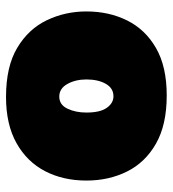

<svg xmlns="http://www.w3.org/2000/svg" viewBox="12 -570 574 638"><g transform="rotate(90 299.0 -251.0)"><path d="M302 16Q201 16 138.5 -21.5Q76 -59 47 -120Q18 -181 18 -251Q18 -326 48 -386.5Q78 -447 139.8 -482.5Q201.5 -518 297 -518Q395 -518 457.5 -482.2Q520 -446.5 550 -386Q580 -325.5 580 -251Q580 -174 548.8 -113.8Q517.5 -53.5 455.5 -18.8Q393.5 16 302 16ZM301 -161Q328 -161 341 -188Q354 -215 354 -251Q354 -297 338.2 -319Q322.5 -341 300 -341Q273 -341 258.5 -315.5Q244 -290 244 -251Q244 -215 259 -188Q274 -161 301 -161Z"/></g></svg>

Font: Commissioner Black
Style: Regular
Weight: 900
Designer: Kostas Bartsokas
Foundry: Kostas Bartsokas
Version: Version 1.000; ttfautohint (v1.8.3)